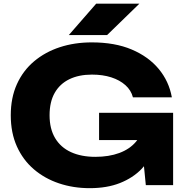

<svg xmlns="http://www.w3.org/2000/svg" viewBox="-20 -994 1004 1031"><path d="M838 -324.8Q835.2 -257.2 810.7 -195.7Q786.2 -134.2 739.7 -86.3Q693.2 -38.4 623.8 -11Q554.4 16.4 461.6 16.4Q373.8 16.4 296.9 -9.4Q220 -35.2 161.7 -85.1Q103.4 -135 70.6 -207.9Q37.8 -280.8 37.8 -375Q37.8 -469.2 70.8 -542.1Q103.8 -615 163.2 -664.9Q222.6 -714.8 301.4 -740.6Q380.2 -766.4 472.8 -766.4Q596.8 -766.4 686.9 -728.3Q777 -690.2 832.1 -624Q887.2 -557.8 902.8 -471.4H693.8Q684 -509.4 653.5 -536.7Q623 -564 577.4 -578.7Q531.8 -593.4 473.6 -593.4Q403.6 -593.4 352.6 -568.7Q301.6 -544 273.9 -495.6Q246.2 -447.2 246.2 -375Q246.2 -302.2 276.1 -252.2Q306 -202.2 361.3 -177Q416.6 -151.8 492 -151.8Q565 -151.8 620.8 -172.5Q676.6 -193.2 710.1 -232.9Q743.6 -272.6 749 -329.2ZM512 -242V-388.2H909.6V0H763L733.8 -296.6L773.2 -242ZM496.6 -974.4H728.6L555 -805.6H349.4Z"/></svg>

Font: Unbounded
Style: Regular
Weight: 400
Designer: Luke Prowse, Jean-Baptiste Morizot, Fátima Lázaro, Florian Runge
Foundry: NaN
Version: Version 1.701;gftools[0.9.28.dev5+ged2979d]